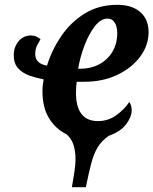

<svg xmlns="http://www.w3.org/2000/svg" viewBox="-20 -566 636 796"><path d="M278 210Q283 180 288 150Q293 120 293 91Q293 62 285 35.5Q277 9 255 -10Q211 -31 183.5 -75.5Q156 -120 156 -188Q156 -203 157.5 -214Q159 -225 161 -237Q133 -242 104 -252Q75 -262 56 -282Q37 -302 37 -337Q37 -371 57 -395Q77 -419 109 -419Q121 -419 130.5 -414.5Q140 -410 148 -404Q140 -390 133 -376Q126 -362 126 -342Q126 -302 175 -294Q194 -357 233 -415Q272 -473 330.5 -509.5Q389 -546 466 -546Q527 -546 561.5 -516Q596 -486 596 -433Q596 -378 561 -331Q526 -284 466 -255.5Q406 -227 330 -227H298Q295 -206 295 -180Q295 -124 317.5 -94Q340 -64 386 -64Q429 -64 462.5 -88.5Q496 -113 516 -143Q526 -129 526 -109Q526 -82 503 -51Q480 -20 431 -3Q401 18 385 44.5Q369 71 358.5 110.5Q348 150 336 210ZM313 -281Q356 -281 390.5 -299Q425 -317 445.5 -350.5Q466 -384 466 -428Q466 -456 455.5 -472.5Q445 -489 426 -489Q398 -489 373.5 -457.5Q349 -426 330.5 -378Q312 -330 304 -281Z"/></svg>

Font: Noto Serif Condensed
Style: Bold Italic
Weight: 700
Width: 3
Italic angle: -12°
Designer: Monotype Design Team
Foundry: Monotype Imaging Inc.
Version: Version 2.014